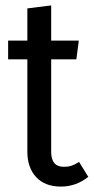

<svg xmlns="http://www.w3.org/2000/svg" viewBox="-20 -677 346 709"><path d="M306 -24Q261 12 205 12Q146 12 113.5 -23Q81 -58 81 -117V-458H10V-527H81V-646L169 -657V-527H271L262 -458H169V-116Q169 -61 216 -61Q232 -61 244 -65Q256 -69 272 -79Z"/></svg>

Font: Fira Sans Compressed
Style: Regular
Weight: 400
Width: 1
Designer: bBox Type GmbH & Carrois Corporate GbR & Edenspiekermann AG
Foundry: bBox Type GmbH & Carrois Corporate GbR & Edenspiekermann AG
Version: Version 4.301